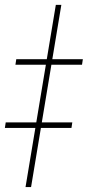

<svg xmlns="http://www.w3.org/2000/svg" viewBox="-51 -760 357 780"><path d="M198.2 -740.2 75.2 0H52.7L175.8 -740.2ZM11.7 -497.1 15.1 -519.5H285.6L282.2 -497.1ZM-31.2 -240.2 -27.8 -262.7H242.7L239.3 -240.2Z"/></svg>

Font: Inter Thin
Style: Italic
Weight: 250
Italic angle: -9.3988°
Designer: Rasmus Andersson
Foundry: rsms
Version: Version 4.001;git-66647c0bb